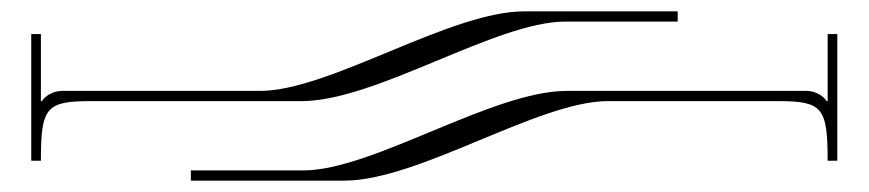

<svg xmlns="http://www.w3.org/2000/svg" viewBox="-20 -405 1529 338"><path d="M511 -227C642 -227 853 -367 975 -367H1173V-385H903C772 -385 560 -245 438 -245H89C73 -245 58 -235 54 -227H52V-345H35V-122H52C52 -216 61 -227 140 -227ZM1400 -245H978C847 -245 636 -105 514 -105H316V-87H586C717 -87 928 -227 1050 -227H1349C1428 -227 1437 -216 1437 -122H1454V-345H1437V-227H1435C1431 -235 1416 -245 1400 -245Z"/></svg>

Font: FoglihtenDeH04
Style: Regular
Weight: 500
Version: Version 0.68